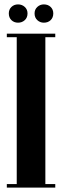

<svg xmlns="http://www.w3.org/2000/svg" viewBox="-20 -852 282 872"><path d="M56 -699H186V0H56ZM11 -683V-699H56V-683ZM186 -683V-699H231V-683ZM186 0V-16H231V0ZM11 0V-16H56V0ZM20 -791Q20 -809 32 -820.5Q44 -832 62 -832Q80 -832 92.5 -820.5Q105 -809 105 -791Q105 -772 92.5 -760.5Q80 -749 62 -749Q44 -749 32 -760.5Q20 -772 20 -791ZM137 -791Q137 -809 149.5 -820.5Q162 -832 179 -832Q198 -832 210 -820.5Q222 -809 222 -791Q222 -772 210 -760.5Q198 -749 179 -749Q162 -749 149.5 -760.5Q137 -772 137 -791Z"/></svg>

Font: Emberly Black
Style: Regular
Weight: 900
Designer: Rajesh Rajput
Foundry: Rajesh Rajput
Version: Version 1.000